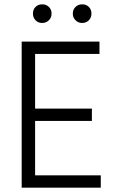

<svg xmlns="http://www.w3.org/2000/svg" viewBox="-20 -866 530 886"><path d="M445 0H80V-674H439V-617H142V-365H404V-308H142V-57H445ZM402 -803Q402 -785 390 -772.5Q378 -760 359 -760Q341 -760 328.5 -772.5Q316 -785 316 -803Q316 -822 328.5 -834Q341 -846 359 -846Q378 -846 390 -834Q402 -822 402 -803ZM218 -803Q218 -785 205.5 -772.5Q193 -760 175 -760Q156 -760 144 -772.5Q132 -785 132 -803Q132 -822 144 -834Q156 -846 175 -846Q193 -846 205.5 -834Q218 -822 218 -803Z"/></svg>

Font: Hind Siliguri Light
Style: Regular
Weight: 300
Designer: Jyotish Sonowal
Foundry: Indian Type Foundry
Version: Version 1.001;PS 1.0;hotconv 1.0.86;makeotf.lib2.5.63406; tt